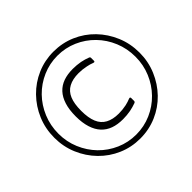

<svg xmlns="http://www.w3.org/2000/svg" viewBox="-160 -862 1060 1060"><g transform="rotate(-45 370.0 -332.5)"><path d="M376.5 7.2Q308.5 7.2 248 -18.9Q187.5 -45 141.7 -92Q95.8 -139 69.8 -200.6Q43.8 -262.2 43.8 -331.3Q43.8 -402.3 69.8 -463.9Q95.8 -525.5 141.7 -572.5Q187.5 -619.5 248 -645.6Q308.5 -671.7 376.5 -671.7Q445.3 -671.7 505.8 -645.6Q566.3 -619.5 611.8 -572.5Q657.3 -525.5 683.2 -463.9Q709.2 -402.3 709.2 -331.3Q709.2 -262.2 683.2 -200.6Q657.3 -139 611.8 -92Q566.3 -45 505.8 -18.9Q445.3 7.2 376.5 7.2ZM384.7 -135.7Q342.8 -135.7 311 -147.1Q279.2 -158.5 256.8 -182.5Q234.5 -206.5 222.7 -243.8Q210.8 -281.2 210.8 -331.5Q210.8 -383.5 222.7 -420.8Q234.5 -458.2 256.8 -482.2Q279.2 -506.2 311 -517.5Q342.8 -528.8 384.7 -528.8Q414.8 -528.8 444 -523.5Q469.5 -518.3 492.7 -509.3Q499.2 -506.8 499.2 -500.3V-477.8Q499.2 -468.2 488.3 -472Q470 -479.3 448.7 -483.3Q419.8 -489.5 389.8 -489.5Q344.3 -489.5 313.6 -473Q282.8 -456.5 268.3 -422Q253.8 -387.5 253.8 -331.5Q253.8 -277.2 268.3 -242.2Q282.8 -207.3 313.6 -190.8Q344.3 -174.3 389.8 -174.3Q419.7 -174.3 448.7 -180.3Q470.8 -185.3 488.3 -192.7Q499.2 -196.5 499.2 -186.5V-164.5Q499.2 -157 491.3 -154.2Q469.3 -146.2 444 -141Q414.8 -135.7 384.7 -135.7ZM376.5 -24.2Q438.3 -24.2 493.2 -48.2Q548 -72.2 589.2 -114.4Q630.5 -156.7 653.9 -212.6Q677.3 -268.5 677.3 -331.3Q677.3 -395.2 653.9 -451.5Q630.5 -507.8 589.2 -550.1Q548 -592.3 493.2 -616.3Q438.3 -640.3 376.5 -640.3Q314.8 -640.3 259.9 -616.3Q205 -592.3 163.8 -550.1Q122.7 -507.8 99.2 -451.5Q75.7 -395.2 75.7 -331.3Q75.7 -268.5 99.2 -212.6Q122.7 -156.7 163.8 -114.4Q205 -72.2 259.9 -48.2Q314.8 -24.2 376.5 -24.2Z"/></g></svg>

Font: Vivano Light
Style: Regular
Weight: 300
Designer: Joe Prince, Josias Burgherr
Version: Version 2.064;September 19, 2022;FontCreator 14.0.0.2877 64-